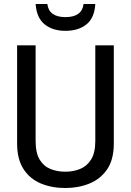

<svg xmlns="http://www.w3.org/2000/svg" viewBox="-20 -927 658 965"><path d="M459 -219V-699H552V-206Q552 -125 518.5 -76Q485 -27 429.5 -4.5Q374 18 308 18Q240 18 185 -5Q130 -28 98 -77.5Q66 -127 66 -206V-699H159V-219Q159 -158 179.5 -124.5Q200 -91 234 -77.5Q268 -64 308 -64Q349 -64 383 -78Q417 -92 438 -125.5Q459 -159 459 -219ZM159 -907H218Q226 -841 309 -841Q392 -841 400 -907H459Q455 -837 414.5 -804.5Q374 -772 309 -772Q245 -772 204.5 -804.5Q164 -837 159 -907Z"/></svg>

Font: Fragment Mono
Style: Regular
Weight: 400
Monospace: yes
Designer: Wei Huang based on Nimbus Sans by URW Studio, based on Helvetica by Max Miedinger.
Foundry: Wei Huang
Version: Version 1.021; ttfautohint (v1.8.4.7-5d5b)